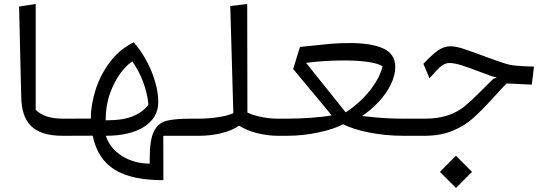

<svg xmlns="http://www.w3.org/2000/svg" viewBox="-20 -674 2738 953"><path d="M335.4 -85H291.5C231 -85 186 -99.6 157.2 -128.9V-654.3L74.7 -641.6L85.4 -191.9C88.4 -68.8 140.6 0 291.5 0H335.4Z M291.5 0 439.9 -0.5C473.1 156.7 584 220.2 791 220.2L790.5 0H968.8V-85H930.2C874 -85 832.5 -81.5 805.7 -74.2C778.3 -66.9 757.8 -49.8 744.1 -22C730 6.3 723.1 50.8 723.1 112.3V138.2C620.6 138.2 530.8 83 505.4 0C664.6 0 765.6 -63 765.6 -167C765.6 -259.8 716.8 -381.8 643.6 -463.9C596.2 -440.4 556.2 -407.2 524.4 -364.3C492.2 -320.8 468.8 -274.9 453.6 -225.6C438.5 -176.3 430.7 -129.4 430.7 -85.4L291.5 -85ZM504.4 -76.7C504.4 -126 511.7 -170.4 525.9 -210C554.2 -289.6 597.2 -342.3 636.7 -369.6C657.7 -339.8 675.8 -306.2 690.4 -267.6C704.6 -229 713.4 -191.4 716.8 -154.8C699.2 -130.4 673.8 -111.3 641.1 -97.7C607.9 -83.5 562.5 -76.7 504.4 -76.7Z M1207 -654.3 1123 -644 1138.2 -112.3C1118.7 -103.5 1093.3 -96.7 1061.5 -92.3C1029.8 -87.4 999 -85 968.8 -85H924.8V0H968.8C1007.3 0 1044.4 -4.4 1081.1 -13.7C1117.7 -22.9 1146 -35.2 1166.5 -50.3C1192.9 -33.7 1223.6 -21 1258.3 -12.7C1293 -4.4 1326.7 0 1358.9 0H1402.8V-85H1358.9C1306.2 -85 1248.5 -96.2 1208 -115.2Z M1941.9 -341.3C1941.9 -384.8 1921.9 -415.5 1882.3 -433.6C1842.3 -451.7 1786.6 -460.4 1714.8 -460.4C1683.6 -460.4 1651.9 -459 1619.1 -456.5C1586.4 -453.6 1545.4 -449.2 1495.6 -443.8L1468.8 -440.9L1435.1 -331.5L1626.5 -101.6C1599.1 -96.2 1564.9 -92.3 1523.4 -89.4C1481.9 -86.4 1441.4 -85 1402.8 -85H1358.9V0H1402.8C1457 0 1509.3 -5.4 1560.5 -16.6C1611.3 -27.3 1652.3 -41 1683.1 -57.1C1715.8 -40.5 1758.8 -26.9 1813 -16.1C1867.2 -5.4 1923.3 0 1981.9 0H2025.4V-85H1981.9C1945.3 -85 1912.1 -85.9 1881.3 -88.4C1850.6 -90.3 1815.9 -93.8 1777.3 -98.1C1807.6 -118.7 1835.4 -142.6 1860.4 -169.4C1910.2 -223.6 1941.9 -285.2 1941.9 -341.3ZM1878.9 -345.2C1869.6 -305.7 1848.1 -265.6 1815.4 -224.1C1782.2 -182.6 1742.2 -147 1695.8 -116.2L1499.5 -361.8C1549.8 -369.1 1620.6 -374 1685.5 -374C1773.9 -374 1847.2 -365.2 1878.9 -345.2Z M2424.3 -294.4 2445.8 -290.5 2427.7 -281.7C2413.1 -268.1 2393.6 -248.5 2369.1 -223.6C2335.4 -189.5 2307.1 -163.6 2285.2 -145.5C2240.2 -109.9 2179.7 -85 2091.3 -85H1981.4V0H2086.9C2140.1 0 2187 -8.3 2226.6 -24.9C2266.1 -41.5 2299.8 -62 2327.6 -86.9C2355.5 -111.8 2389.6 -146 2429.2 -189.9C2457 -220.7 2479 -243.7 2494.6 -259.8L2619.6 -253.9L2630.4 -343.3C2587.4 -344.7 2557.1 -346.2 2540 -348.1C2522.9 -349.6 2505.4 -353 2488.3 -358.4C2470.7 -363.8 2439.9 -374 2396.5 -390.1C2375.5 -398.4 2364.3 -402.3 2362.8 -402.8C2323.2 -417 2293 -427.7 2271.5 -434.6C2249.5 -440.9 2231.4 -444.3 2216.8 -444.3C2202.1 -444.3 2188.5 -441.4 2175.3 -435.5C2149.4 -423.8 2123 -400.9 2081.5 -357.4L2111.8 -285.2C2127.9 -303.7 2140.6 -317.9 2149.9 -327.6C2168.9 -347.2 2189 -361.3 2210 -361.3C2226.1 -361.3 2246.6 -357.4 2271 -350.1C2294.9 -342.3 2330.6 -329.6 2377 -312ZM2163.6 179.2 2243.2 258.8 2322.8 179.2 2243.2 99.1Z"/></svg>

Font: SG Kara Light
Style: Regular
Weight: 400
Designer: Damoon Khanjanzadeh
Version: Version 1.000